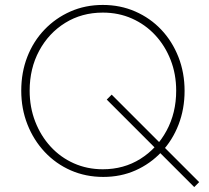

<svg xmlns="http://www.w3.org/2000/svg" viewBox="-20 -706 847 777"><path d="M398 10Q327 10 266.5 -16.5Q206 -43 161 -91Q116 -139 91 -202.5Q66 -266 66 -339Q66 -413 90.5 -476Q115 -539 160 -586Q205 -633 265 -659.5Q325 -686 396 -686Q467 -686 527.5 -659.5Q588 -633 632.5 -586Q677 -539 702 -475.5Q727 -412 727 -338Q727 -265 702.5 -201.5Q678 -138 633 -90.5Q588 -43 528.5 -16.5Q469 10 398 10ZM396 -21Q481 -21 548 -63Q615 -105 654 -177Q693 -249 693 -339Q693 -406 670.5 -463.5Q648 -521 608 -564Q568 -607 514 -631Q460 -655 396 -655Q311 -655 244 -613.5Q177 -572 138.5 -500.5Q100 -429 100 -339Q100 -272 122.5 -214Q145 -156 185 -112.5Q225 -69 279 -45Q333 -21 396 -21ZM766 51 412 -303 432 -323 786 31Z"/></svg>

Font: Outfit Thin
Style: Regular
Weight: 100
Designer: Rodrigo Fuenzalida
Foundry: fragTYPE
Version: Version 1.000